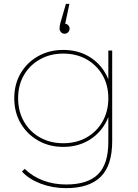

<svg xmlns="http://www.w3.org/2000/svg" viewBox="-20 -779 717 996"><path d="M323 197Q253 197 192 174Q131 151 94 111L108 97Q148 136 203 157Q258 178 323 178Q435 178 488.5 125Q542 72 542 -43V-209L552 -269L542 -329V-517H562V-46Q562 79 502.5 138Q443 197 323 197ZM308 -17Q236 -17 178.5 -49.5Q121 -82 87.5 -139Q54 -196 54 -269Q54 -343 87.5 -399.5Q121 -456 178.5 -488Q236 -520 308 -520Q381 -520 437.5 -488Q494 -456 526.5 -399.5Q559 -343 559 -269Q559 -196 526.5 -139Q494 -82 437.5 -49.5Q381 -17 308 -17ZM308 -36Q376 -36 428.5 -65.5Q481 -95 511.5 -148Q542 -201 542 -269Q542 -338 511.5 -390Q481 -442 428.5 -471.5Q376 -501 308 -501Q241 -501 188 -471.5Q135 -442 104.5 -390Q74 -338 74 -269Q74 -201 104.5 -148Q135 -95 188 -65.5Q241 -36 308 -36ZM315 -604Q303 -604 296 -612.5Q289 -621 289 -630Q289 -638 290 -644.5Q291 -651 293 -659L322 -759H340L316 -645L315 -656Q326 -656 333.5 -648.5Q341 -641 341 -630Q341 -620 333.5 -612Q326 -604 315 -604Z"/></svg>

Font: Montserrat Alternates Thin
Style: Regular
Weight: 100
Designer: Julieta Ulanovsky
Foundry: Julieta Ulanovsky
Version: Version 9.000